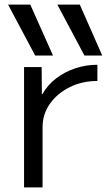

<svg xmlns="http://www.w3.org/2000/svg" viewBox="-20 -810 462 830"><path d="M132 -570 15 -790H111L209 -570ZM345 -570 228 -790H325L422 -570ZM84 0V-520H160L161 -403H163Q186 -443 222.5 -471Q259 -499 305 -514.5Q351 -530 401 -530V-460Q335 -460 281 -433Q227 -406 195.5 -361Q164 -316 164 -260V0Z"/></svg>

Font: M PLUS 2
Style: Regular
Weight: 400
Designer: Coji Morishita
Foundry: UNDERFOREST DESIGN
Version: Version 1.001